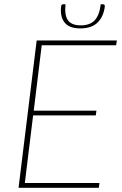

<svg xmlns="http://www.w3.org/2000/svg" viewBox="-20 -896 580 916"><path d="M179 -680 141 -368H440L437 -345.5H138L98.5 -23H454.5L451.5 0H68.5L155 -703H537.5L534 -680ZM365.5 -775Q409 -775 431.8 -799.2Q454.5 -823.5 460.5 -875.5H473Q476 -875.5 478.2 -872.8Q480.5 -870 480 -864.5Q474 -817 445.8 -788.8Q417.5 -760.5 363.5 -760.5Q310 -760.5 288 -788.8Q266 -817 271.5 -864.5Q272.5 -875.5 280 -875.5H292.5Q287 -823.5 304.2 -799.2Q321.5 -775 365.5 -775Z"/></svg>

Font: Lato ExtraLight
Style: Italic
Weight: 275
Italic angle: -7°
Designer: Lukasz Dziedzic with Adam Twardoch and Botio Nikoltchev
Foundry: tyPoland Lukasz Dziedzic
Version: Version 2.015; 2015-08-06; http://www.latofonts.com/